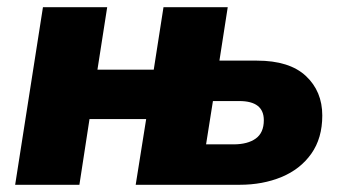

<svg xmlns="http://www.w3.org/2000/svg" viewBox="-20 -512 947 532"><path d="M22 0 99 -492H277L250 -319H406L433 -492H611L588 -344H692Q782 -344 827.5 -301.5Q873 -259 873 -192Q873 -129 842.5 -86Q812 -43 760 -21.5Q708 0 644 0H356L385 -182H228L200 0ZM551 -112H627Q666 -112 688.5 -128Q711 -144 711 -179Q711 -232 643 -232H570Z"/></svg>

Font: Nunito Sans Black
Style: Italic
Weight: 900
Italic angle: -9°
Designer: Vernon Adams
Foundry: Vernon Adams
Version: Version 3.006; ttfautohint (v1.8.3)